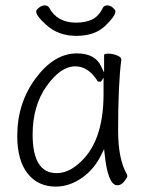

<svg xmlns="http://www.w3.org/2000/svg" viewBox="-20 -679 540 712"><path d="M187 13Q121 13 82.5 -35.5Q44 -84 44 -175Q44 -297 112.5 -389Q181 -481 265 -481Q334 -481 356 -431L366 -410V-475Q366 -480 382 -480Q398 -480 414 -473.5Q430 -467 430 -458Q418 -368 418 -195Q418 -88 451 -32Q452 -29 452 -25Q452 -21 441 -6.5Q430 8 415 8Q380 8 368 -108L366 -126L358 -110Q331 -52 284 -19.5Q237 13 187 13ZM150 -588Q114 -620 114 -637Q114 -642 124.5 -650.5Q135 -659 146 -659Q157 -659 162 -651Q192 -595 262 -595Q296 -595 321 -606.5Q346 -618 362 -651Q367 -659 378 -659Q389 -659 398.5 -650.5Q408 -642 408 -637Q408 -619 369.5 -582.5Q331 -546 263 -546Q195 -546 150 -588ZM268 -69Q364 -147 364 -330V-391L355 -377Q353 -376 348.5 -376Q344 -376 342 -378Q308 -433 259 -433Q205 -433 153 -360Q101 -287 101 -180Q101 -37 190 -37Q230 -37 268 -69Z"/></svg>

Font: Moon Stars Kai T HW Light
Style: Regular
Weight: 300
Designer: GuiWonder
Version: Version 1.101